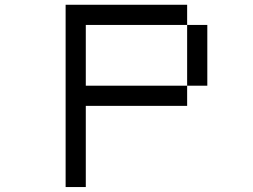

<svg xmlns="http://www.w3.org/2000/svg" viewBox="-20 -712 1040 790"><path d="M250 57.6V-692.4H750V-609.4H833V-359.4H750V-609.4H333V-359.4H750V-276.4H333V57.6Z"/></svg>

Font: KH Dot Kodenmachou 12
Style: Regular
Weight: 400
Designer: Original version for X68000 by Keitarou Hiraki (http://hp.vector.co.jp/authors/VA000874/) / TrueType conversion by Homem
Version: Version 1.00.20150527